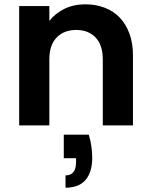

<svg xmlns="http://www.w3.org/2000/svg" viewBox="-20 -582 701 891"><path d="M392 43Q401 73 404.5 100Q408 127 408 151Q408 216 377.5 252.5Q347 289 284 289V232Q333 232 333 170V152H276V43ZM457 -306Q457 -373 423.5 -408Q390 -443 334 -443Q277 -443 243 -408Q209 -373 209 -306V0H69V-554H209V-485Q236 -520 279 -541Q322 -562 376 -562Q424 -562 465 -546.5Q506 -531 535 -501Q564 -471 580.5 -426.5Q597 -382 597 -325V0H457Z"/></svg>

Font: SVN-Poppins SemiBold
Style: Regular
Weight: 600
Designer: Ninad Kale (Devanagari), Jonny Pinhorn (Latin)
Foundry: Indian Type Foundry
Version: Version 3.002 2017